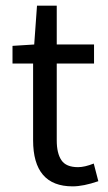

<svg xmlns="http://www.w3.org/2000/svg" viewBox="-20 -642 378 674"><path d="M96.2 -149.9V-418.9H23.9V-481L100.1 -485.8L109.9 -622.1H179.2V-485.8H310.1V-418.9H179.2V-148.9Q179.2 -104 195.6 -79.6Q211.9 -55.2 253.9 -55.2Q277.3 -55.2 309.1 -67.9L325.2 -5.9Q272.5 12.2 234.9 12.2Q96.2 12.2 96.2 -149.9Z"/></svg>

Font: SourceSansPro-Regular
Style: Regular
Weight: 400
Designer: Paul D. Hunt
Foundry: Adobe Systems Incorporated
Version: Version 1.050;PS Version 1.000;hotconv 1.0.70;makeotf.lib2.5